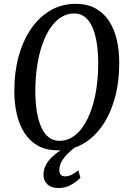

<svg xmlns="http://www.w3.org/2000/svg" viewBox="-20 -773 670 1000"><path d="M281 10Q221 10 178.2 -13.8Q135.5 -37.5 108 -79.8Q80.5 -122 67.5 -178.2Q54.5 -234.5 54.5 -299.5Q54.5 -396.5 77 -479Q99.5 -561.5 141.8 -623Q184 -684.5 243 -718.8Q302 -753 375 -753Q434.5 -753 477.5 -729.2Q520.5 -705.5 548 -663.2Q575.5 -621 588.5 -564.8Q601.5 -508.5 601 -443.5Q601 -346.5 578.5 -264Q556 -181.5 514 -120Q472 -58.5 413 -24.2Q354 10 281 10ZM289.5 -39.5Q326.5 -39.5 358 -59.5Q389.5 -79.5 414 -116.2Q438.5 -153 456 -203.2Q473.5 -253.5 482.5 -314.2Q491.5 -375 491.5 -442.5Q491.5 -499.5 484.2 -547Q477 -594.5 462 -629.5Q447 -664.5 423.2 -683.8Q399.5 -703 366.5 -703Q329.5 -703 298 -683Q266.5 -663 241.8 -626.5Q217 -590 199.8 -539.8Q182.5 -489.5 173.2 -428.8Q164 -368 164 -300.5Q164 -243.5 171.2 -196Q178.5 -148.5 193.8 -113.2Q209 -78 232.8 -58.8Q256.5 -39.5 289.5 -39.5ZM283.5 206.5Q245.5 205.5 226 186.2Q206.5 167 206.5 139.5Q206.5 110.5 218.2 87.8Q230 65 248.8 46.8Q267.5 28.5 289.5 13.8Q311.5 -1 332.5 -13.5L355 -25L372.5 -8Q350.5 9.5 331.5 28.5Q312.5 47.5 301 68.2Q289.5 89 289 111Q289 129.5 296.8 137.5Q304.5 145.5 318.5 145.5Q336.5 145.5 353.8 137Q371 128.5 387.5 113.5L399 152.5Q381 172 351.2 189.2Q321.5 206.5 283.5 206.5Z"/></svg>

Font: Merriweather 24pt SemiCondensed
Style: Italic
Weight: 400
Width: 4
Italic angle: -7.8°
Designer: Eben Sorkin
Foundry: Eben Sorkin
Version: Version 2.101